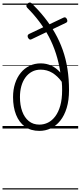

<svg xmlns="http://www.w3.org/2000/svg" viewBox="-20 -1024 643 1530"><path d="M294 19Q225 19 178.5 -15Q132 -49 108 -109.5Q84 -170 84 -250Q84 -309 100 -358.5Q116 -408 145.5 -444Q175 -480 215.5 -499.5Q256 -519 304 -519Q351 -519 390 -500.5Q429 -482 461 -446Q449 -525 426 -596.5Q403 -668 369.5 -731.5Q336 -795 292.5 -852.5Q249 -910 197 -962Q189 -971 190 -979Q191 -987 200 -996Q217 -1011 232 -998Q289 -942 335.5 -883.5Q382 -825 418.5 -760.5Q455 -696 480 -625.5Q505 -555 517.5 -475Q530 -395 530 -305Q530 -225 511.5 -164Q493 -103 460 -62Q427 -21 384.5 -1Q342 19 294 19ZM294 -31Q330 -31 362.5 -47Q395 -63 420.5 -97Q446 -131 460.5 -182.5Q475 -234 475 -305Q475 -322 474.5 -339Q474 -356 472 -372Q439 -418 397 -443.5Q355 -469 304 -469Q265 -469 234.5 -452.5Q204 -436 182.5 -406.5Q161 -377 150 -337.5Q139 -298 139 -250Q139 -186 157 -136.5Q175 -87 209.5 -59Q244 -31 294 -31ZM231 -711Q222 -706 215 -710Q208 -714 202 -726Q199 -736 201 -742.5Q203 -749 213 -754L485 -883Q504 -893 514 -870Q518 -859 516 -852.5Q514 -846 505 -842ZM0 476H603V486H0ZM0 -20H603V0H0ZM0 -505H603V-500H0ZM0 -996H603V-986H0Z"/></svg>

Font: Playwrite PL Guides
Style: Regular
Weight: 400
Designer: Veronika Burian, José Scaglione
Foundry: TypeTogether
Version: Version 1.003